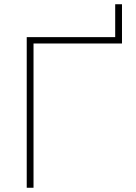

<svg xmlns="http://www.w3.org/2000/svg" viewBox="-20 -885 640 905"><path d="M106 0V-710H523V-865H555V-680H138V0Z"/></svg>

Font: Geist Mono Thin
Style: Regular
Weight: 100
Monospace: yes
Designer: Basement.studio, Andrés Briganti, Mateo Zaragoza
Foundry: Basement.studio, Vercel, Andrés Briganti, Guido Ferreyra, Mateo Zaragoza
Version: Version 1.500; ttfautohint (v1.8.4.7-5d5b)